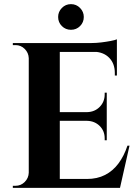

<svg xmlns="http://www.w3.org/2000/svg" viewBox="-20 -908 672 928"><path d="M269 -700V0H119V-700ZM533 -43 557 0H266V-43ZM496 -366V-324H266V-366ZM545 -700V-657H266V-700ZM606 -204 560 0H364L400 -43Q450 -43 488 -62.5Q526 -82 553 -118.5Q580 -155 596 -204ZM496 -326V-230H486V-239Q486 -275 462 -299Q438 -323 401 -324V-326ZM496 -460V-364H401V-366Q438 -367 462 -391.5Q486 -416 486 -452V-460ZM545 -660V-543H535V-555Q535 -601 507.5 -629Q480 -657 433 -658V-660ZM545 -718V-689L423 -700Q445 -700 469.5 -703Q494 -706 515 -710Q536 -714 545 -718ZM122 -73V0H42V-10Q42 -10 48.5 -10Q55 -10 55 -10Q81 -10 99.5 -28.5Q118 -47 119 -73ZM122 -627H119Q118 -653 99.5 -671.5Q81 -690 55 -690Q55 -690 48.5 -690Q42 -690 42 -690V-700H122ZM323 -764Q297 -764 279 -782Q261 -800 261 -826Q261 -851 279 -869.5Q297 -888 323 -888Q349 -888 367 -869.5Q385 -851 385 -826Q385 -800 367 -782Q349 -764 323 -764Z"/></svg>

Font: Cinzel
Style: Bold
Weight: 700
Designer: Natanael Gama
Version: Version 2.000